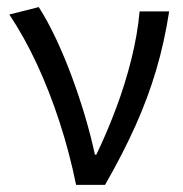

<svg xmlns="http://www.w3.org/2000/svg" viewBox="-20 -518 514 538"><path d="M193.2 0Q175.1 -89.2 147.1 -175.4Q119.1 -261.6 83.4 -338.5Q47.6 -415.4 6.1 -477.3L88.6 -498.1Q113.5 -459.5 137.3 -408.6Q161.2 -357.7 181.9 -301.5Q202.6 -245.4 219.1 -189.6Q235.5 -133.9 245.9 -84.6H249.9Q279.9 -146.8 305.3 -214.7Q330.8 -282.6 348 -351.7Q365.3 -420.7 371.2 -486.1H454Q441.1 -401.5 417.9 -322.7Q394.7 -243.9 359.2 -164.8Q323.7 -85.8 274.3 0Z"/></svg>

Font: Source Sans 3 VF
Style: Regular
Weight: 200
Designer: Paul D. Hunt
Foundry: Adobe
Version: Version 3.046;hotconv 1.0.118;makeotfexe 2.5.65603